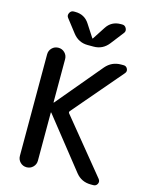

<svg xmlns="http://www.w3.org/2000/svg" viewBox="-138 -1046 881 1133"><g transform="rotate(15 302.0 -480.0)"><path d="M82 -55V-675Q82 -698 98 -714Q114 -730 137 -730Q160 -730 176 -714Q192 -698 192 -675V-411Q192 -410 193 -410L195 -411L426 -687Q463 -730 519 -730H535Q551 -730 558.5 -715Q566 -700 555 -687L298 -386Q293 -379 297 -373L566 -44Q577 -30 569.5 -15Q562 0 545 0H529Q472 0 437 -44L195 -349Q194 -350 193 -350Q192 -350 192 -349V-55Q192 -32 176 -16Q160 0 137 0Q114 0 98 -16Q82 -32 82 -55ZM456 -960H465Q482 -960 490 -944Q498 -928 488 -915L426 -835Q391 -790 335 -790H299Q243 -790 208 -835L146 -915Q136 -928 144 -944Q152 -960 169 -960H178Q235 -960 265 -913L315 -836Q315 -835 317 -835Q319 -835 319 -836L369 -913Q399 -960 456 -960Z"/></g></svg>

Font: Rounded Mplus 1c Medium
Style: Regular
Weight: 500
Version: Version 1.059.20150529